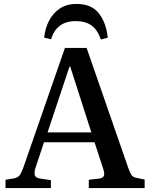

<svg xmlns="http://www.w3.org/2000/svg" viewBox="-20 -953 761 973"><path d="M8 0V-42L51 -49Q69 -53 78 -63Q87 -73 98 -103L309 -710H419L630 -102Q640 -75 647 -65Q654 -55 675 -51L713 -43V0H430V-42L483 -48Q502 -51 506.5 -62Q511 -73 503 -98L459 -232H203L160 -103Q153 -81 156 -66.5Q159 -52 184 -48L238 -40V0ZM221 -282H443L336 -615H332ZM368 -933Q445 -933 482 -884Q519 -835 526 -762L491 -753Q475 -801 444.5 -823.5Q414 -846 364 -846Q313 -846 282 -821.5Q251 -797 239 -754L204 -762Q208 -807 227.5 -846Q247 -885 282 -909Q317 -933 368 -933Z"/></svg>

Font: Literata 36pt Medium
Style: Regular
Weight: 500
Designer: Latin by Veronika Burian and Jose Scaglione. Greek by Irene Vlachou. Cyrillic by Vera Evstafieva.
Foundry: TypeTogether
Version: Version 3.002